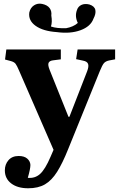

<svg xmlns="http://www.w3.org/2000/svg" viewBox="-20 -779 637 1029"><path d="M131 230Q74 230 40 204Q6 178 6 134Q6 102 25.5 79.5Q45 57 80 57Q110 57 126 71Q142 85 143 105Q143 115 139.5 132.5Q136 150 129 174Q167 178 194.5 153.5Q222 129 251 61L267 24L82 -401Q71 -427 63.5 -437Q56 -447 37 -452L7 -460L14 -514H306V-461L267 -456Q246 -454 240.5 -442.5Q235 -431 247 -402L347 -153H352L447 -397Q457 -423 452 -436.5Q447 -450 425 -454L388 -462L396 -514H597V-461L565 -455Q546 -451 537 -440.5Q528 -430 515 -398L345 21Q315 96 286 142Q257 188 221 209Q185 230 131 230ZM284 -607Q211 -612 171 -640.5Q131 -669 137 -712Q143 -738 162.5 -750.5Q182 -763 206 -758Q234 -752 246 -735.5Q258 -719 255 -696Q261 -660 253 -637Q284 -626 335 -628Q352 -631 368.5 -638Q385 -645 397 -656Q380 -691 392 -724Q398 -744 416 -752.5Q434 -761 459 -755Q487 -746 491 -725.5Q495 -705 481 -679Q466 -637 411.5 -617Q357 -597 284 -607Z"/></svg>

Font: Literata 36pt
Style: Bold
Weight: 700
Designer: Latin by Veronika Burian and Jose Scaglione. Greek by Irene Vlachou. Cyrillic by Vera Evstafieva.
Foundry: TypeTogether
Version: Version 3.002